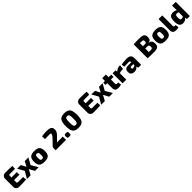

<svg xmlns="http://www.w3.org/2000/svg" viewBox="993 -3704 6719 6719"><g transform="rotate(-45 4352.0 -345.0)"><path d="M545 -143 554 -8Q456 3 212 3Q141 3 98 -37.5Q55 -78 55 -145V-545Q55 -612 98.5 -652.5Q142 -693 212 -693Q456 -693 554 -682L545 -547H286Q243 -547 243 -504V-420H508V-291H243V-186Q243 -143 286 -143Z M989 0 880 -200 772 0H590L738 -254L601 -497H783L880 -311L978 -497H1160L1023 -254L1171 0Z M1459 -511Q1606 -511 1666.5 -451.5Q1727 -392 1727 -248Q1727 -105 1666.5 -46.5Q1606 12 1459 12Q1312 12 1251.5 -46.5Q1191 -105 1191 -248Q1191 -392 1252 -451.5Q1313 -511 1459 -511ZM1459 -383Q1412 -383 1397 -356.5Q1382 -330 1382 -248Q1382 -167 1397 -141Q1412 -115 1459 -115Q1505 -115 1520.5 -141Q1536 -167 1536 -248Q1536 -330 1520.5 -356.5Q1505 -383 1459 -383Z M2023 -540 2016 -679Q2132 -702 2263 -702Q2384 -702 2445.5 -666Q2507 -630 2507 -535Q2507 -476 2486 -432.5Q2465 -389 2399 -320L2229 -153Q2265 -162 2326 -162H2525V0H2011V-98Q2011 -144 2037 -173L2192 -333Q2316 -459 2315 -513Q2315 -533 2298.5 -539Q2282 -545 2239 -545Q2118 -545 2023 -540Z M2667 -170H2710Q2746 -170 2759.5 -156.5Q2773 -143 2773 -107V-63Q2773 -27 2759.5 -13.5Q2746 0 2710 0H2667Q2631 0 2617.5 -13.5Q2604 -27 2604 -63V-107Q2604 -143 2617.5 -156.5Q2631 -170 2667 -170Z M3137 -704Q3295 -704 3357.5 -625Q3420 -546 3420 -345Q3420 -144 3357.5 -65Q3295 14 3137 14Q2980 14 2918 -65Q2856 -144 2856 -345Q2856 -546 2918 -625Q2980 -704 3137 -704ZM3136 -561Q3097 -561 3078 -545Q3059 -529 3050 -483.5Q3041 -438 3041 -345Q3041 -252 3050 -206.5Q3059 -161 3078 -145Q3097 -129 3136 -129Q3177 -129 3196.5 -145Q3216 -161 3225 -206.5Q3234 -252 3234 -345Q3234 -438 3225 -483.5Q3216 -529 3196.5 -545Q3177 -561 3136 -561Z M4218 -143 4227 -8Q4129 3 3885 3Q3814 3 3771 -37.5Q3728 -78 3728 -145V-545Q3728 -612 3771.5 -652.5Q3815 -693 3885 -693Q4129 -693 4227 -682L4218 -547H3959Q3916 -547 3916 -504V-420H4181V-291H3916V-186Q3916 -143 3959 -143Z M4662 0 4553 -200 4445 0H4263L4411 -254L4274 -497H4456L4553 -311L4651 -497H4833L4696 -254L4844 0Z M5129 -383V-173Q5129 -149 5139.5 -139.5Q5150 -130 5176 -130H5234L5254 -10Q5197 13 5098 13Q5027 13 4987 -24Q4947 -61 4947 -128V-383H4861V-492L4946 -496V-631H5129V-497H5257V-383Z M5707 -511 5691 -344H5643Q5593 -344 5506 -323V0H5324V-497H5466L5482 -424Q5579 -511 5680 -511Z M5779 -368 5763 -486Q5895 -511 6035 -511Q6140 -511 6191 -467.5Q6242 -424 6242 -317V0H6098L6081 -73Q6009 13 5904 13Q5831 13 5784 -24.5Q5737 -62 5737 -129V-179Q5737 -238 5779.5 -272Q5822 -306 5896 -306H6061V-318Q6060 -350 6045.5 -362.5Q6031 -375 5992 -375Q5895 -375 5779 -368ZM5915 -172V-155Q5915 -115 5964 -115Q6008 -115 6061 -149V-211H5957Q5915 -210 5915 -172Z M6972 -361V-355Q7050 -348 7084 -303Q7118 -258 7118 -172Q7118 -69 7062 -30.5Q7006 8 6875 8Q6668 8 6562 0V-690Q6658 -698 6843 -698Q6985 -698 7040 -660.5Q7095 -623 7095 -518Q7095 -443 7066 -405Q7037 -367 6972 -361ZM6746 -415H6838Q6884 -415 6900 -430.5Q6916 -446 6916 -492Q6916 -537 6899 -551.5Q6882 -566 6833 -566H6746ZM6746 -125 6842 -124Q6895 -124 6912.5 -141Q6930 -158 6930 -209Q6930 -264 6912 -282Q6894 -300 6840 -300H6746Z M7452 -511Q7599 -511 7659.5 -451.5Q7720 -392 7720 -248Q7720 -105 7659.5 -46.5Q7599 12 7452 12Q7305 12 7244.5 -46.5Q7184 -105 7184 -248Q7184 -392 7245 -451.5Q7306 -511 7452 -511ZM7452 -383Q7405 -383 7390 -356.5Q7375 -330 7375 -248Q7375 -167 7390 -141Q7405 -115 7452 -115Q7498 -115 7513.5 -141Q7529 -167 7529 -248Q7529 -330 7513.5 -356.5Q7498 -383 7452 -383Z M7985 -700V-173Q7985 -130 8038 -130H8074L8095 -10Q8055 13 7961 13Q7888 13 7846 -23.5Q7804 -60 7804 -125V-700Z M8653 -700V0H8509L8494 -77Q8433 12 8308 12Q8215 12 8172.5 -55.5Q8130 -123 8130 -254Q8130 -399 8176 -455Q8222 -511 8320 -511Q8417 -511 8475 -468Q8471 -536 8471 -574V-700ZM8471 -161V-370Q8421 -386 8388 -386Q8347 -386 8332 -361.5Q8317 -337 8317 -255Q8317 -181 8331.5 -158Q8346 -135 8384 -135Q8430 -135 8471 -161Z"/></g></svg>

Font: Exo 2.0 Extra Bold
Style: Regular
Weight: 800
Designer: Natanael Gama
Version: Version 1.001;PS 001.001;hotconv 1.0.70;makeotf.lib2.5.58329